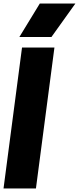

<svg xmlns="http://www.w3.org/2000/svg" viewBox="-21 -1070 448 1090"><path d="M183 0H-1L104 -800H288ZM271 -860H89L205 -1050H407Z"/></svg>

Font: Tanohe Sans ExtraBold
Style: Italic
Weight: 800
Designer: Village Type and Design LLC & Cristiano Sobral
Foundry: Cooper Hewitt Smithsonian Design Museum
Version: Version 1.00;September 29, 2021;FontCreator 13.0.0.2655 64-b